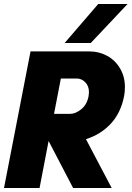

<svg xmlns="http://www.w3.org/2000/svg" viewBox="-31 -936 655 956"><path d="M121 -680H415Q462 -680 502.5 -658Q543 -636 567 -595Q591 -554 591 -502Q591 -478 587 -458Q571 -375 521.5 -321Q472 -267 397 -243L525 0H333L211 -234L166 0H-11ZM318 -369Q345 -369 373.5 -392Q402 -415 410 -457Q412 -471 412 -476Q412 -508 393.5 -526.5Q375 -545 352 -545H272L238 -369ZM458 -916H604L421 -722H291Z"/></svg>

Font: Teachers ExtraBold
Style: Italic
Weight: 800
Designer: Alfredo Marco Pradil & Chank Diesel
Version: Version 0.009